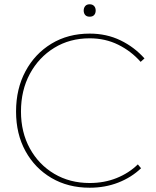

<svg xmlns="http://www.w3.org/2000/svg" viewBox="-20 -867 730 897"><path d="M399 10Q298 10 220.5 -35.5Q143 -81 99 -161Q55 -241 55 -346Q55 -452 99 -534Q143 -616 220.5 -663Q298 -710 399 -710Q478 -710 543 -678.5Q608 -647 655 -594L637 -578Q593 -628 532.5 -658Q472 -688 399 -688Q306 -688 233.5 -643.5Q161 -599 119.5 -522Q78 -445 78 -346Q78 -249 119.5 -173.5Q161 -98 233.5 -55Q306 -12 399 -12Q467 -12 524.5 -35Q582 -58 624 -99L639 -81Q594 -38 532.5 -14Q471 10 399 10ZM399 -789Q385 -789 378 -797Q371 -805 371 -818Q371 -830 378 -838.5Q385 -847 399 -847Q412 -847 419.5 -839Q427 -831 427 -818Q427 -805 420 -797Q413 -789 399 -789Z"/></svg>

Font: Lexend Thin
Style: Regular
Weight: 100
Designer: Bonnie Shaver-Troup, Thomas Jockin
Foundry: Lexend
Version: Version 1.007; ttfautohint (v1.8.3)